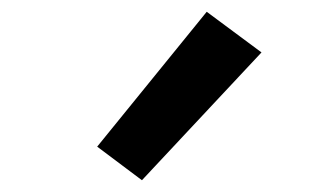

<svg xmlns="http://www.w3.org/2000/svg" viewBox="-20 -836 540 326"><path d="M221 -530 145 -587 331 -816 424 -747Z"/></svg>

Font: Iosevka Algr
Style: Bold
Weight: 700
Monospace: yes
Designer: Belleve Invis
Foundry: Belleve Invis
Version: Version 26.0.2; ttfautohint (v1.8.3)